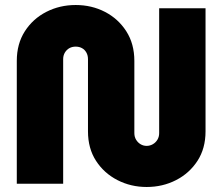

<svg xmlns="http://www.w3.org/2000/svg" viewBox="-20 -733 888 766"><path d="M565 13Q502 13 448.5 -14.5Q395 -42 363 -91.5Q331 -141 331 -209V-497Q331 -512 324.5 -523.5Q318 -535 307 -541Q296 -547 282 -547Q268 -547 257 -541Q246 -535 239 -523.5Q232 -512 232 -497V0H47V-490Q47 -558 79 -608Q111 -658 164.5 -685.5Q218 -713 282 -713Q346 -713 399 -685.5Q452 -658 484 -608Q516 -558 516 -490V-202Q516 -187 523 -175.5Q530 -164 541 -157.5Q552 -151 565 -151Q578 -151 589.5 -157.5Q601 -164 608 -175.5Q615 -187 615 -202V-700H800V-209Q800 -141 768 -91.5Q736 -42 682.5 -14.5Q629 13 565 13Z"/></svg>

Font: MuseoModerno Thin ExtraBold
Style: Regular
Weight: 800
Version: Version 1.002